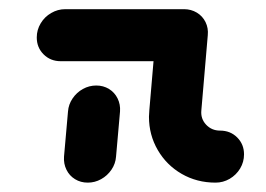

<svg xmlns="http://www.w3.org/2000/svg" viewBox="-20 -390 567 410"><path d="M167.4 0Q152.2 0 140.2 -7.4Q128.1 -14.8 121.9 -27.6Q115.6 -40.4 116.7 -55.6L125.2 -151.9Q126.3 -167 135 -179.8Q143.7 -192.6 157 -200Q170.4 -207.4 185.6 -207.4Q200.7 -207.4 212.8 -200Q224.8 -192.6 231.1 -179.8Q237.4 -167 236.3 -151.9L227.8 -55.6Q226.7 -40.4 218 -27.6Q209.3 -14.8 195.9 -7.4Q182.6 0 167.4 0ZM361.1 -259.3H109.6Q87.8 -259.3 73.1 -273.9Q58.5 -288.5 58.5 -310Q58.5 -326.3 66.9 -340.2Q75.2 -354.1 89.3 -362.2Q103.3 -370.4 119.3 -370.4H370.7ZM501.1 -60.4Q501.1 -44.1 492.8 -30.2Q484.4 -16.3 470.4 -8.1Q456.3 0 440.4 0Q400.4 0 368 -18.7Q335.6 -37.4 316.9 -69.6Q298.1 -101.9 298.1 -140.7Q298.1 -145.2 298.9 -154.8L312.6 -314.8Q314.1 -330 322.6 -342.8Q331.1 -355.6 344.4 -363Q357.8 -370.4 373 -370.4Q388.1 -370.4 400.4 -363Q412.6 -355.6 418.9 -342.8Q425.2 -330 423.7 -314.8L410 -154.8Q408.1 -136.7 420 -123.9Q431.9 -111.1 450 -111.1Q471.9 -111.1 486.5 -96.5Q501.1 -81.9 501.1 -60.4Z"/></svg>

Font: 26F Galaxy Sans Black
Style: Italic
Weight: 900
Italic angle: -5°
Designer: C₂₉H₂₅N₃O₅
Version: Version 1.200